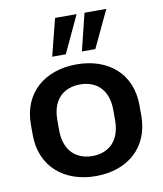

<svg xmlns="http://www.w3.org/2000/svg" viewBox="-88 -865 807 948"><g transform="rotate(-10 315.5 -391.0)"><path d="M316.9 10.7C475.1 10.7 588.4 -84 588.4 -244.1V-295.9C588.4 -456.1 475.1 -549.3 316.9 -549.3C158.7 -549.3 43.9 -456.1 43.9 -295.9V-244.1C43.9 -84 158.7 10.7 316.9 10.7ZM273.9 -607.4 360.8 -793.5H252.9L205.6 -607.4ZM421.9 -607.4 509.8 -793.5H400.4L354.5 -607.4ZM316.9 -89.8C237.3 -89.8 176.3 -139.2 176.3 -244.1V-295.9C176.3 -400.4 237.3 -448.7 316.9 -448.7C396.5 -448.7 457 -399.9 457 -295.9V-244.1C457 -139.6 396.5 -89.8 316.9 -89.8Z"/></g></svg>

Font: Winston SemiBold
Style: Regular
Weight: 600
Designer: Vernon Adams, Kim Jin-seong, David Berlow, Cristiano Sobral
Foundry: The Winston Project Authors
Version: Version 3.004